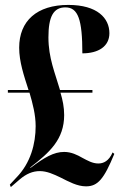

<svg xmlns="http://www.w3.org/2000/svg" viewBox="-20 -744 501 781"><path d="M330 14C378 14 403 -16 445 -118L438 -124C423 -89 401 -79 380 -79C356 -79 336 -91 315 -102C294 -114 270 -126 241 -126C199 -126 161 -104 104 -61L103 -63C182 -124 241 -177 241 -276C241 -308 235 -337 226 -367H356V-378H224C204 -447 177 -508 177 -592C177 -676 197 -714 246 -714C298 -714 315 -664 315 -527C380 -527 425 -555 425 -609C425 -670 376 -724 258 -724C130 -724 58 -659 58 -550C58 -493 77 -437 96 -378H12V-367H100C113 -323 125 -277 125 -231C125 -160 105 -81 46 -21L20 7L24 17L60 -14C87 -37 113 -48 142 -48C171 -48 199 -35 226 -22C260 -5 294 14 330 14Z"/></svg>

Font: Noto Serif Display ExtraCondensed ExtraBold
Style: Regular
Weight: 800
Width: 2
Designer: Monotype Design Team
Foundry: Monotype Imaging Inc.
Version: Version 2.009